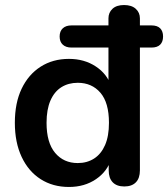

<svg xmlns="http://www.w3.org/2000/svg" viewBox="-20 -733 668 763"><path d="M254 10Q190 10 141.5 -21Q93 -52 66 -109.5Q39 -167 39 -245Q39 -324 66 -380.5Q93 -437 141.5 -468Q190 -499 254 -499Q315 -499 360.5 -469Q406 -439 422 -390H411V-544H264Q242 -544 229.5 -555.5Q217 -567 217 -588Q217 -609 229.5 -620.5Q242 -632 264 -632H465L411 -577V-660Q411 -683 427 -698Q443 -713 473 -713Q503 -713 519.5 -698Q536 -683 536 -660V-577L481 -632H582Q605 -632 616.5 -620.5Q628 -609 628 -588Q628 -567 616.5 -555.5Q605 -544 582 -544H536V-56Q536 -25 520 -8.5Q504 8 474 8Q444 8 428 -8.5Q412 -25 412 -56V-132L422 -102Q407 -52 361.5 -21Q316 10 254 10ZM289 -85Q326 -85 354 -103Q382 -121 397.5 -156.5Q413 -192 413 -245Q413 -325 379 -364.5Q345 -404 289 -404Q252 -404 224 -386.5Q196 -369 180.5 -333.5Q165 -298 165 -245Q165 -166 199 -125.5Q233 -85 289 -85Z"/></svg>

Font: Nunito
Style: Bold
Weight: 700
Designer: Vernon Adams
Foundry: Vernon Adams
Version: Version 3.602